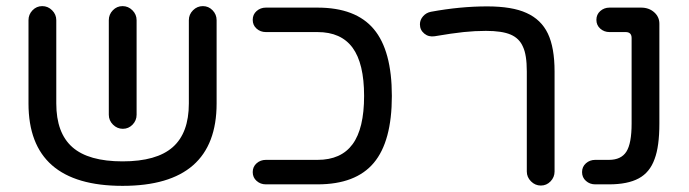

<svg xmlns="http://www.w3.org/2000/svg" viewBox="-20 -602 2255 628"><path d="M688.5 -536.1V-263.7Q688.5 5.9 380.9 5.9Q73.2 5.9 73.2 -263.7V-536.1Q73.2 -554.7 86.4 -568.4Q99.6 -582 118.2 -582Q136.7 -582 150.4 -568.4Q164.1 -554.7 164.1 -536.1V-263.7Q164.1 -167 216.8 -120.6Q269.5 -74.2 380.9 -74.2Q492.2 -74.2 544.9 -120.6Q597.7 -167 597.7 -263.7V-536.1Q597.7 -554.7 611.3 -568.4Q625 -582 643.6 -582Q662.1 -582 675.3 -568.4Q688.5 -554.7 688.5 -536.1ZM335.9 -226.6V-536.1Q335.9 -554.7 349.1 -568.4Q362.3 -582 380.9 -582Q399.4 -582 413.1 -568.4Q426.8 -554.7 426.8 -536.1V-226.6Q426.8 -208 413.6 -194.3Q400.4 -180.7 381.8 -180.7Q363.3 -180.7 349.6 -194.3Q335.9 -208 335.9 -226.6Z M1261.7 -288.1Q1261.7 -139.6 1202.6 -69.3Q1143.6 1 1018.6 1H849.6Q832 1 819.3 -10.3Q806.6 -21.5 806.6 -39.1Q806.6 -56.6 819.3 -67.9Q832 -79.1 849.6 -79.1H1018.6Q1095.7 -79.1 1133.3 -130.4Q1170.9 -181.6 1170.9 -288.1Q1170.9 -394.5 1133.3 -445.8Q1095.7 -497.1 1018.6 -497.1H849.6Q832 -497.1 819.3 -508.3Q806.6 -519.5 806.6 -537.1Q806.6 -554.7 819.3 -565.9Q832 -577.1 849.6 -577.1H1018.6Q1143.6 -577.1 1202.6 -506.8Q1261.7 -436.5 1261.7 -288.1Z M1703.1 -41V-368.2Q1703.1 -422.9 1690.4 -449.2Q1678.7 -476.6 1650.4 -488.8Q1622.1 -501 1569.3 -501Q1533.2 -501 1496.1 -497.1Q1459 -493.2 1401.4 -483.4Q1381.8 -480.5 1367.7 -492.2Q1353.5 -503.9 1353.5 -522.5Q1353.5 -537.1 1363.8 -548.8Q1374 -560.5 1389.6 -563.5Q1485.4 -581.1 1573.2 -581.1Q1655.3 -581.1 1702.1 -559.6Q1750 -538.1 1772 -492.2Q1793.9 -446.3 1793.9 -368.2V-41Q1793.9 -22.5 1780.8 -8.8Q1767.6 4.9 1749 4.9Q1730.5 4.9 1716.8 -8.8Q1703.1 -22.5 1703.1 -41Z M1883.8 -39.1Q1883.8 -56.6 1896.5 -67.9Q1909.2 -79.1 1926.8 -79.1H1971.7Q2011.7 -79.1 2028.8 -106Q2045.9 -132.8 2045.9 -198.2V-477.5Q2045.9 -497.1 2026.4 -497.1H1973.6Q1956.1 -497.1 1943.4 -508.3Q1930.7 -519.5 1930.7 -537.1Q1930.7 -554.7 1943.4 -565.9Q1956.1 -577.1 1973.6 -577.1H2077.1Q2102.5 -577.1 2119.6 -562Q2136.7 -546.9 2136.7 -524.4V-198.2Q2136.7 -123 2121.1 -82Q2105.5 -38.1 2069.3 -18.6Q2033.2 1 1971.7 1H1926.8Q1909.2 1 1896.5 -10.3Q1883.8 -21.5 1883.8 -39.1Z"/></svg>

Font: FakePearl
Style: Regular
Weight: 400
Version: Version 1.2